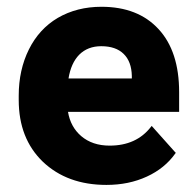

<svg xmlns="http://www.w3.org/2000/svg" viewBox="-20 -531 569 561"><path d="M275.9 -396Q236.3 -396 211.4 -371.1Q187.5 -346.7 180.2 -301.8H365.2V-309.1Q364.3 -351.1 341.3 -373.5Q318.4 -396 275.9 -396ZM291 9.3Q176.3 9.3 105 -58.6Q34.7 -126.5 34.7 -238.8V-251.5Q34.7 -326.7 64.5 -386.7Q94.2 -446.3 148.4 -478.5Q204.6 -511.2 276.4 -511.2Q383.3 -511.2 443.4 -445.8Q503.4 -380.9 503.4 -261.7V-207.5V-204.1H500H178.7Q186 -160.2 217.3 -133.3Q250 -105.5 300.3 -105.5Q378.4 -105.5 420.9 -160.2L423.3 -163.1L425.8 -160.2L491.7 -86.4L493.7 -84.5L492.2 -82.5Q461.4 -39.1 409.2 -15.1Q382.8 -2.9 353.3 3.2Q323.7 9.3 291 9.3Z"/></svg>

Font: MAUL Bold
Style: Bold
Weight: 700
Designer: MAUL
Version: Version 1.0; 2020; ttfautohint (v1.8.3)